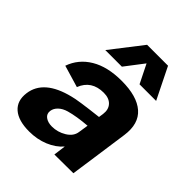

<svg xmlns="http://www.w3.org/2000/svg" viewBox="-208 -856 991 991"><g transform="rotate(45 287.5 -360.5)"><path d="M326.2 -509.8Q438.5 -509.8 492.4 -462.6Q546.4 -415.5 533.2 -321.8L505.9 -128.9Q488.8 -14.6 486.8 3.9L349.1 4.9L357.9 -62Q327.6 -26.9 279.1 -6.8Q230.5 13.2 172.9 13.2Q93.8 13.2 54.7 -21Q15.6 -55.2 23.9 -117.2Q38.6 -229 200.2 -269Q233.9 -278.8 375 -294.9L378.9 -320.8Q383.8 -357.4 363.5 -379.2Q343.3 -400.9 304.2 -400.9Q215.3 -400.9 185.1 -323.2L64.9 -358.9Q89.8 -430.2 156.5 -470Q223.1 -509.8 326.2 -509.8ZM153.8 -562 287.1 -733.9H439.9L524.9 -562H403.8L353 -664.1L274.9 -562ZM174.8 -139.2Q171.4 -115.2 189.7 -101.6Q208 -87.9 237.8 -87.9Q279.3 -87.9 315.7 -110.1Q352.1 -132.3 356.9 -167L365.2 -221.2Q291 -215.3 241.2 -201.2Q212.4 -192.9 195.1 -176.3Q177.7 -159.7 174.8 -139.2Z"/></g></svg>

Font: Human Sans Bold
Style: Italic
Weight: 700
Italic angle: -8°
Designer: Tim Radville
Foundry: Continuum
Version: Version 1.000;FEAKit 1.0